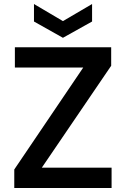

<svg xmlns="http://www.w3.org/2000/svg" viewBox="-20 -935 626 955"><path d="M51 0V-92L394 -599H54V-700H533V-608L188 -101H535V0ZM293 -747 149 -828V-915L293 -830L438 -915V-828Z"/></svg>

Font: DM Sans 9pt SemiBold
Style: Regular
Weight: 600
Version: Version 4.004;gftools[0.9.30]